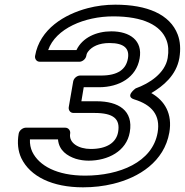

<svg xmlns="http://www.w3.org/2000/svg" viewBox="-20 -766 790 821"><path d="M307 -552H186C218 -644 342 -696 464 -696C592 -696 668 -658 692 -594C700 -573 702 -548 697 -518C686 -453 619 -409 560 -388C560 -388 512 -354 554 -341C629 -318 667 -274 654 -199C632 -72 490 -15 344 -15C224 -15 147 -57 118 -117C111 -132 107 -150 108 -170H228C232 -122 268 -99 304 -87C321 -82 339 -79 359 -79C441 -79 521 -119 535 -201C551 -293 487 -333 393 -333H328L338 -393H403C490 -393 563 -435 577 -516C591 -593 535 -632 456 -632C392 -632 332 -605 307 -552ZM280 -195C282 -206 274 -220 259 -220H90C79 -220 63 -210 60 -195C53 -156 57 -120 71 -90C109 -11 204 35 335 35C380 35 423 30 464 20C575 -7 682 -75 704 -199C718 -279 685 -335 627 -368C678 -398 734 -444 747 -518C753 -555 751 -589 740 -618C707 -705 609 -746 473 -746C433 -746 393 -741 355 -731C256 -705 150 -642 130 -527C128 -516 135 -502 150 -502H320C331 -502 346 -512 349 -527C350 -535 353 -541 358 -547C373 -566 402 -582 448 -582C513 -582 534 -557 527 -516C519 -470 485 -443 412 -443H322C311 -443 296 -433 293 -418L274 -308C272 -297 279 -283 294 -283H384C466 -283 495 -257 485 -201C477 -157 438 -129 368 -129C316 -129 273 -155 280 -195Z"/></svg>

Font: Asimov
Style: XWidOuIt
Weight: 500
Designer: Google
Version: Version 2.000980; 2014